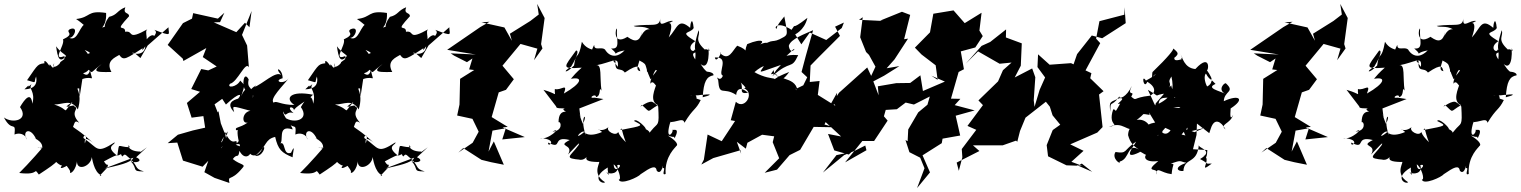

<svg xmlns="http://www.w3.org/2000/svg" viewBox="-30 -847 7753 979"><path d="M636 -19 719 -96 680 -67C694 -72 680 -50 687 -74C612 -74 620 -125 632 -96C563 -98 581 -126 568 -53C501 -103 561 -109 554 -121C460 -60 471 -92 400 -140C382 -148 423 -181 403 -116C405 -109 386 -175 457 -107C366 -192 357 -183 331 -211C325 -171 331 -183 339 -191C353 -226 350 -235 374 -221C320 -280 380 -291 349 -304C355 -322 264 -278 340 -327C280 -259 333 -287 246 -314C293 -314 333 -345 367 -289C394 -379 347 -401 374 -396C377 -332 374 -346 390 -444C449 -464 444 -419 429 -489C416 -442 393 -480 365 -488C359 -485 443 -423 394 -474C424 -479 472 -532 385 -609C373 -596 454 -579 419 -573C418 -560 382 -547 412 -498C456 -471 410 -466 514 -539C432 -481 449 -478 538 -480C507 -537 558 -554 578 -567C601 -535 611 -546 711 -610C705 -546 611 -585 656 -577L686 -551L723 -615L829 -708C829 -672 852 -658 757 -695C783 -676 738 -659 754 -642C770 -676 733 -682 702 -621C764 -604 709 -678 695 -591C744 -638 696 -689 726 -700C610 -635 657 -693 608 -685C610 -726 545 -674 628 -764C629 -786 595 -772 609 -810C566 -793 569 -771 526 -761C489 -712 506 -685 528 -717C454 -700 516 -694 511 -781C411 -796 436 -759 358 -750C404 -720 396 -709 414 -727C374 -726 371 -633 323 -654C350 -653 372 -717 326 -698C300 -681 357 -677 291 -646C304 -618 227 -528 305 -564C288 -564 305 -513 309 -564C273 -520 264 -553 256 -611C298 -553 337 -572 277 -530C280 -521 230 -485 246 -525C245 -467 222 -540 222 -511C179 -575 200 -490 208 -526C161 -519 169 -527 108 -438C162 -423 140 -422 154 -457C170 -381 83 -394 94 -391C139 -436 93 -385 131 -418C113 -391 152 -384 135 -318C128 -381 97 -344 72 -301C119 -236 37 -214 -10 -248C32 -168 51 -235 44 -161C67 -172 100 -164 107 -135C80 -178 124 -204 154 -138C121 -152 197 -129 184 -89C132 -111 189 -73 200 -111C195 -102 113 -9 68 35C178 49 137 2 168 43C277 -29 287 -37 224 -56C290 23 293 -9 315 -8C299 -32 235 49 334 -16C265 -36 335 18 327 30C324 44 360 26 364 -38C350 33 434 4 438 -46C439 -48 447 32 487 47C462 63 501 26 517 8C525 -30 524 16 500 -24C597 -77 545 -40 587 -61C599 -30 595 -75 618 -51C682 -1 648 12 704 27C640 28 673 15 639 -22C678 -14 700 -31 660 -47C632 -22 621 -13 503 12L650 -43Z M1122 -314C1194 -381 1206 -367 1184 -344C1160 -337 1120 -321 1164 -275C1155 -311 1149 -308 1247 -282C1204 -276 1200 -214 1233 -222C1188 -191 1166 -201 1174 -183C1214 -184 1158 -229 1194 -101C1143 -117 1181 -111 1268 -112C1264 -139 1269 -136 1247 -202C1255 -150 1254 -181 1201 -188C1241 -162 1139 -86 1177 -111C1180 -156 1157 -83 1117 -175C1105 -99 1076 -107 1131 -177C1111 -73 1068 -76 1128 -122L1118 -162L1096 -218L1084 -280L1080 -274L1064 -315L1103 -343ZM1219 -731 1175 -683 1060 -733 1092 -734 1114 -782 1081 -752 955 -780 949 -752 903 -729 825 -618 902 -548 905 -536 1022 -602 1004 -556 1075 -508 1032 -488 996 -495 945 -393 990 -379 923 -322 947 -247 1007 -255 1016 -196 954 -182 877 -160 825 -117 874 -120 903 -28 1003 3 1032 -27 1012 31 1064 60 1140 86C1131 42 1146 82 1204 12C1228 -12 1196 -4 1157 -36C1180 -68 1184 -34 1191 -78C1221 -19 1265 -64 1247 -101C1219 -59 1280 -24 1311 -96C1329 -106 1307 -44 1271 -53C1333 -101 1318 -136 1373 -149C1388 -84 1406 -68 1462 -45C1462 -64 1479 -123 1454 -68C1409 -52 1430 -134 1395 -114C1423 -120 1378 -215 1462 -187C1459 -210 1411 -256 1414 -279C1429 -240 1428 -285 1467 -270C1423 -307 1470 -307 1469 -283C1468 -300 1542 -336 1566 -364C1452 -387 1419 -346 1471 -312C1403 -311 1376 -337 1366 -323C1341 -342 1415 -411 1444 -450C1415 -410 1361 -435 1411 -448C1412 -497 1363 -512 1404 -464C1378 -489 1306 -416 1266 -403C1291 -420 1257 -409 1227 -363C1250 -345 1267 -380 1259 -347C1265 -411 1226 -387 1238 -442C1212 -490 1202 -410 1221 -388C1256 -362 1231 -432 1200 -357C1219 -417 1221 -409 1195 -436C1177 -401 1124 -397 1143 -420C1181 -428 1222 -538 1239 -504L1230 -615L1204 -669L1253 -791L1242 -708Z M2068 -19 2151 -96 2112 -67C2126 -72 2112 -50 2119 -74C2044 -74 2052 -125 2064 -96C1995 -98 2013 -126 2000 -53C1933 -103 1993 -109 1986 -121C1892 -60 1903 -92 1832 -140C1814 -148 1855 -181 1835 -116C1837 -109 1818 -175 1889 -107C1798 -192 1789 -183 1763 -211C1757 -171 1763 -183 1771 -191C1785 -226 1782 -235 1806 -221C1752 -280 1812 -291 1781 -304C1787 -322 1696 -278 1772 -327C1712 -259 1765 -287 1678 -314C1725 -314 1765 -345 1799 -289C1826 -379 1779 -401 1806 -396C1809 -332 1806 -346 1822 -444C1881 -464 1876 -419 1861 -489C1848 -442 1825 -480 1797 -488C1791 -485 1875 -423 1826 -474C1856 -479 1904 -532 1817 -609C1805 -596 1886 -579 1851 -573C1850 -560 1814 -547 1844 -498C1888 -471 1842 -466 1946 -539C1864 -481 1881 -478 1970 -480C1939 -537 1990 -554 2010 -567C2033 -535 2043 -546 2143 -610C2137 -546 2043 -585 2088 -577L2118 -551L2155 -615L2261 -708C2261 -672 2284 -658 2189 -695C2215 -676 2170 -659 2186 -642C2202 -676 2165 -682 2134 -621C2196 -604 2141 -678 2127 -591C2176 -638 2128 -689 2158 -700C2042 -635 2089 -693 2040 -685C2042 -726 1977 -674 2060 -764C2061 -786 2027 -772 2041 -810C1998 -793 2001 -771 1958 -761C1921 -712 1938 -685 1960 -717C1886 -700 1948 -694 1943 -781C1843 -796 1868 -759 1790 -750C1836 -720 1828 -709 1846 -727C1806 -726 1803 -633 1755 -654C1782 -653 1804 -717 1758 -698C1732 -681 1789 -677 1723 -646C1736 -618 1659 -528 1737 -564C1720 -564 1737 -513 1741 -564C1705 -520 1696 -553 1688 -611C1730 -553 1769 -572 1709 -530C1712 -521 1662 -485 1678 -525C1677 -467 1654 -540 1654 -511C1611 -575 1632 -490 1640 -526C1593 -519 1601 -527 1540 -438C1594 -423 1572 -422 1586 -457C1602 -381 1515 -394 1526 -391C1571 -436 1525 -385 1563 -418C1545 -391 1584 -384 1567 -318C1560 -381 1529 -344 1504 -301C1551 -236 1469 -214 1422 -248C1464 -168 1483 -235 1476 -161C1499 -172 1532 -164 1539 -135C1512 -178 1556 -204 1586 -138C1553 -152 1629 -129 1616 -89C1564 -111 1621 -73 1632 -111C1627 -102 1545 -9 1500 35C1610 49 1569 2 1600 43C1709 -29 1719 -37 1656 -56C1722 23 1725 -9 1747 -8C1731 -32 1667 49 1766 -16C1697 -36 1767 18 1759 30C1756 44 1792 26 1796 -38C1782 33 1866 4 1870 -46C1871 -48 1879 32 1919 47C1894 63 1933 26 1949 8C1957 -30 1956 16 1932 -24C2029 -77 1977 -40 2019 -61C2031 -30 2027 -75 2050 -51C2114 -1 2080 12 2136 27C2072 28 2105 15 2071 -22C2110 -14 2132 -31 2092 -47C2064 -22 2053 -13 1935 12L2082 -43Z M2286 -563 2351 -530 2379 -549 2362 -493 2388 -490 2316 -445 2313 -314 2301 -258 2379 -241 2414 -169 2418 -204 2410 -174 2380 -119 2307 -69 2332 -92 2425 -32 2474 -20 2539 -7 2488 -126 2461 -74 2481 -181 2549 -193 2531 -136 2646 -148 2533 -197 2559 -200 2477 -250 2513 -376 2550 -389 2590 -443 2532 -512 2624 -623 2710 -599 2693 -540 2736 -600 2729 -622 2747 -755 2709 -827 2717 -773 2674 -740 2570 -675 2580 -639 2542 -707 2425 -733 2466 -736 2419 -709 2250 -593 2396 -569 2268 -575Z M3002 -349C2962 -343 3009 -375 3009 -352C3038 -357 3021 -412 3037 -385C3027 -453 3041 -522 3009 -514C3088 -528 3128 -566 3120 -506C3070 -579 3074 -540 3108 -537C3104 -471 3134 -508 3156 -477C3231 -528 3228 -503 3235 -484C3195 -491 3253 -545 3222 -570C3168 -553 3189 -560 3211 -548C3284 -512 3247 -530 3287 -443C3313 -461 3282 -462 3337 -517C3260 -465 3266 -537 3269 -481C3371 -507 3284 -476 3286 -420C3305 -449 3320 -380 3320 -426C3309 -392 3279 -331 3325 -311C3265 -277 3291 -268 3243 -312C3217 -285 3267 -333 3295 -328C3321 -315 3328 -297 3326 -307C3332 -195 3327 -227 3290 -180C3268 -156 3301 -170 3262 -189C3269 -193 3212 -249 3203 -230C3253 -205 3253 -207 3134 -184C3141 -206 3138 -181 3161 -122C3140 -144 3130 -154 3122 -174C3111 -149 3056 -180 3073 -199C3026 -161 2997 -212 3040 -174C2953 -137 2944 -188 2947 -172C2876 -116 2956 -215 2956 -158C2922 -264 2973 -275 2942 -216C2919 -269 2925 -281 2931 -238L2924 -294L3047 -342ZM2828 -349C2830 -312 2834 -354 2829 -353C2792 -290 2799 -296 2851 -294C2820 -289 2884 -262 2906 -263C2881 -272 2818 -306 2818 -224C2832 -229 2841 -179 2787 -176C2840 -205 2764 -129 2723 -143C2824 -137 2760 -89 2765 -120C2843 -80 2780 -157 2875 -133C2803 -96 2900 -115 2866 -59C2909 -103 2931 -130 2920 -107C2878 -48 2838 -40 2935 -32C2895 -45 2946 -9 2971 -62C2942 -28 2971 -22 3020 -21C3044 -30 2977 34 3055 82C3044 95 2978 61 3069 7C3065 41 3090 61 3061 30C3079 45 3131 39 3117 -5C3156 -17 3102 49 3099 -9C3122 6 3142 70 3125 69C3134 98 3226 56 3237 41C3288 6 3314 -8 3319 24C3346 53 3355 -34 3349 11C3370 1 3338 52 3364 40C3358 -52 3418 -98 3418 -102C3434 -112 3405 -138 3375 -156C3427 -137 3398 -165 3410 -142C3442 -206 3396 -176 3399 -188C3406 -163 3357 -125 3389 -228C3391 -207 3399 -242 3349 -230C3407 -208 3452 -256 3460 -221C3506 -297 3517 -284 3543 -337C3499 -351 3542 -337 3504 -377C3514 -350 3486 -364 3465 -364C3527 -355 3550 -366 3550 -363C3615 -371 3586 -359 3553 -351C3558 -432 3573 -457 3608 -463C3611 -481 3566 -483 3575 -481C3549 -502 3543 -526 3532 -534C3563 -488 3588 -517 3583 -601C3597 -571 3577 -604 3564 -594C3504 -649 3544 -662 3532 -693C3498 -581 3522 -618 3515 -544C3481 -595 3539 -566 3512 -595C3507 -572 3464 -604 3515 -637C3427 -691 3489 -673 3507 -704C3500 -771 3489 -724 3489 -705C3427 -758 3426 -706 3380 -656C3421 -772 3344 -707 3402 -740C3369 -747 3330 -696 3337 -753C3332 -705 3295 -728 3201 -715C3213 -705 3249 -718 3283 -698C3241 -701 3233 -627 3244 -685C3226 -597 3165 -670 3167 -658C3092 -612 3109 -711 3116 -700C3111 -646 3137 -594 3086 -600C3142 -553 3069 -574 3155 -590C3088 -522 3049 -604 3057 -592C3039 -614 2997 -582 3000 -621C2999 -601 3009 -651 2978 -565C3044 -609 2974 -571 2937 -634C2919 -533 2908 -591 2897 -513C2858 -471 2832 -477 2882 -507C2922 -574 2918 -592 2907 -589C2846 -504 2827 -494 2936 -502C2880 -452 2875 -433 2881 -445C2944 -457 2939 -424 2845 -370C2867 -428 2831 -384 2799 -393C2796 -352 2819 -367 2741 -389L2809 -300Z M4262 -704 4183 -643 4099 -681 4056 -621 4025 -671C4019 -671 4071 -688 4087 -756C3990 -680 4037 -740 4006 -695C3926 -746 3915 -697 3932 -702C3926 -717 3976 -768 3969 -764C3986 -676 3987 -672 3968 -659C3897 -617 3924 -663 3836 -600C3904 -589 3914 -668 3815 -603C3885 -635 3861 -656 3780 -622C3758 -571 3795 -590 3729 -614C3704 -588 3686 -533 3642 -576C3658 -597 3622 -516 3615 -554C3694 -559 3626 -472 3656 -461C3639 -420 3615 -476 3632 -438C3638 -352 3657 -407 3724 -363C3724 -378 3736 -416 3784 -374C3732 -365 3764 -397 3747 -426C3783 -420 3737 -426 3734 -443C3734 -430 3807 -384 3747 -401C3830 -390 3771 -280 3722 -328L3696 -234L3718 -230L3650 -127L3578 -161L3559 -33L3546 -8L3607 -41L3746 -81L3749 -63L3727 -124L3773 -89L3781 -119L3856 -160L3955 -147L4000 -183C4010 -198 3884 -212 3926 -186L3910 -122L3943 -40L3869 34L3932 18L3996 -56L4050 -83L4119 -200L4225 -198L4174 -212L4223 -317L4230 -307L4140 -363L4149 -434L4099 -429L4103 -513L4146 -557L4253 -664L4228 -711L4273 -732ZM4029 -389C4028 -401 3989 -426 4036 -387C4025 -462 3914 -434 3915 -490C3879 -439 3927 -503 3940 -444C3928 -465 3939 -402 3994 -480C3913 -449 3922 -438 3918 -446C3900 -450 3871 -450 3818 -478C3849 -472 3790 -487 3786 -479C3788 -434 3816 -493 3865 -510C3838 -469 3832 -475 3952 -516C3905 -465 3935 -494 3908 -458C4004 -546 4004 -487 4040 -566C3967 -572 3967 -543 4011 -592C4038 -615 4001 -556 3992 -613C4001 -649 4075 -674 4116 -693L4109 -669L4079 -563L4057 -480L4086 -453L4066 -412L4031 -395L4009 -292L4029 -369Z M4446 -283 4460 -285 4543 -290 4588 -324 4630 -314 4711 -355 4699 -313 4652 -274 4601 -187 4598 -127 4587 -133 4607 -71 4662 -43 4684 11 4646 112 4712 32 4674 -55 4772 -117 4776 -140 4866 -156 4843 -257 4940 -284 4838 -311 4867 -343 4819 -344 4858 -480 4885 -494 4869 -585 4943 -605 4981 -663 4964 -691 4975 -782 4889 -729 4832 -794 4729 -777 4712 -682 4635 -604 4669 -569 4741 -514 4751 -440 4719 -461 4788 -431 4676 -383 4663 -463 4611 -424 4540 -423 4446 -407 4450 -361 4423 -432 4478 -461 4556 -510 4491 -499 4531 -544 4600 -650 4580 -647 4611 -771 4569 -787 4458 -742 4473 -740 4350 -746 4369 -759 4356 -657 4386 -582 4401 -567 4434 -507 4412 -460 4392 -503 4248 -374 4237 -357 4238 -374 4204 -313 4177 -227 4259 -151 4192 -164 4224 -80 4298 -59 4312 -72 4235 -56 4166 33 4274 -56 4328 -78 4382 -105 4388 -81 4279 -19 4367 -128H4427L4496 -232L4477 -254L4487 -289L4458 -324Z M5489 -1 5433 -22 5495 -78 5427 -111 5565 -171 5592 -199 5574 -365 5597 -382 5529 -448 5535 -474 5505 -488 5580 -627 5559 -650 5576 -739 5703 -772 5704 -810 5710 -729 5590 -652 5537 -666 5462 -571 5444 -519 5431 -525 5322 -517 5263 -570 5260 -505 5299 -452 5271 -389 5245 -302 5241 -336 5249 -453 5233 -498 5144 -452 5175 -512 5180 -626 5099 -656 5100 -697 5019 -633 4975 -613 4894 -522 4957 -585 5067 -522 5128 -528 5084 -489 5059 -432 4959 -335 4982 -311 4903 -205 4948 -185 4874 -87 4877 -45 4859 24 4848 -18 4964 -77 4931 -106H5083L5151 -130L5157 -124L5171 -179L5199 -247L5309 -333L5353 -257L5374 -216L5372 -265L5319 -327L5283 -353L5323 -303L5337 -259L5396 -187L5409 -138L5404 -231L5338 -184L5335 -177L5307 -107L5314 -50L5408 -4L5467 -2L5486 -13L5539 29L5459 -6Z M5862 -317C5862 -297 5856 -320 5823 -389C5901 -344 5837 -363 5919 -371C5958 -442 5914 -412 5943 -457C5957 -395 5950 -354 5878 -318C5883 -369 5932 -335 5992 -360C5967 -294 5986 -355 6006 -370C5981 -309 6009 -285 5953 -301C6006 -298 6019 -309 6074 -291C6101 -279 6112 -273 6152 -322L6107 -328L6023 -395L5958 -348L5942 -412L5864 -321ZM6060 -173C5992 -204 5995 -181 6032 -129C6036 -174 6047 -133 5939 -183C5922 -157 5893 -156 5873 -206C5886 -207 5878 -120 5866 -173C5837 -138 5876 -140 5930 -220C5847 -234 5810 -206 5816 -199C5851 -186 5816 -247 5766 -235C5844 -296 5769 -263 5808 -265L5832 -261L5829 -273L5896 -163L5899 -201L5992 -158L6055 -231L6136 -168L6144 -192C6162 -248 6196 -229 6219 -187C6186 -214 6245 -215 6258 -262C6245 -236 6241 -247 6245 -294C6321 -343 6288 -367 6210 -331C6212 -384 6269 -377 6222 -421C6216 -431 6172 -387 6222 -367C6189 -384 6116 -397 6168 -419C6132 -456 6164 -426 6125 -406C6112 -429 6108 -462 6119 -472C6137 -435 6173 -419 6120 -495C6130 -461 6152 -589 6065 -495C6008 -500 5999 -555 5987 -576C6019 -515 5984 -571 5995 -545C5917 -519 5996 -602 5934 -537C5992 -571 5978 -578 5951 -601C5961 -599 5924 -554 5846 -479C5851 -468 5845 -498 5844 -452C5865 -478 5882 -473 5813 -436C5788 -475 5802 -386 5820 -430C5870 -401 5859 -369 5833 -359C5742 -349 5769 -329 5738 -354C5761 -391 5713 -349 5741 -409C5714 -350 5674 -339 5678 -356C5635 -294 5631 -342 5632 -277C5623 -333 5632 -325 5677 -346C5724 -351 5643 -306 5682 -319C5646 -257 5668 -291 5646 -289C5615 -198 5691 -217 5623 -199C5698 -234 5715 -168 5765 -194C5776 -217 5724 -216 5722 -158C5733 -117 5753 -100 5777 -85C5716 -119 5732 -36 5679 -23C5687 -4 5636 -39 5658 -72C5720 -62 5696 -80 5763 -125C5756 -108 5685 -24 5781 -71C5781 -85 5833 -28 5832 -73C5789 -49 5808 -16 5876 -26C5794 42 5886 0 5865 43C5869 -2 5886 34 5944 41C5949 -16 5964 -9 5940 -13C5998 -33 5983 -24 6019 -17C5952 7 5975 28 6004 25C6009 -47 6075 -7 6083 -110C6074 -90 6167 -83 6089 -36C6140 -10 6109 -12 6149 -13C6072 45 6153 -35 6108 -55C6118 -36 6125 -43 6126 -82L6053 -86L6071 -159L6074 -239L6038 -285L6022 -173L6112 -195Z M6381 -563 6446 -530 6474 -549 6457 -493 6483 -490 6411 -445 6408 -314 6396 -258 6474 -241 6509 -169 6513 -204 6505 -174 6475 -119 6402 -69 6427 -92 6520 -32 6569 -20 6634 -7 6583 -126 6556 -74 6576 -181 6644 -193 6626 -136 6741 -148 6628 -197 6654 -200 6572 -250 6608 -376 6645 -389 6685 -443 6627 -512 6719 -623 6805 -599 6788 -540 6831 -600 6824 -622 6842 -755 6804 -827 6812 -773 6769 -740 6665 -675 6675 -639 6637 -707 6520 -733 6561 -736 6514 -709 6345 -593 6491 -569 6363 -575Z M7097 -349C7057 -343 7104 -375 7104 -352C7133 -357 7116 -412 7132 -385C7122 -453 7136 -522 7104 -514C7183 -528 7223 -566 7215 -506C7165 -579 7169 -540 7203 -537C7199 -471 7229 -508 7251 -477C7326 -528 7323 -503 7330 -484C7290 -491 7348 -545 7317 -570C7263 -553 7284 -560 7306 -548C7379 -512 7342 -530 7382 -443C7408 -461 7377 -462 7432 -517C7355 -465 7361 -537 7364 -481C7466 -507 7379 -476 7381 -420C7400 -449 7415 -380 7415 -426C7404 -392 7374 -331 7420 -311C7360 -277 7386 -268 7338 -312C7312 -285 7362 -333 7390 -328C7416 -315 7423 -297 7421 -307C7427 -195 7422 -227 7385 -180C7363 -156 7396 -170 7357 -189C7364 -193 7307 -249 7298 -230C7348 -205 7348 -207 7229 -184C7236 -206 7233 -181 7256 -122C7235 -144 7225 -154 7217 -174C7206 -149 7151 -180 7168 -199C7121 -161 7092 -212 7135 -174C7048 -137 7039 -188 7042 -172C6971 -116 7051 -215 7051 -158C7017 -264 7068 -275 7037 -216C7014 -269 7020 -281 7026 -238L7019 -294L7142 -342ZM6923 -349C6925 -312 6929 -354 6924 -353C6887 -290 6894 -296 6946 -294C6915 -289 6979 -262 7001 -263C6976 -272 6913 -306 6913 -224C6927 -229 6936 -179 6882 -176C6935 -205 6859 -129 6818 -143C6919 -137 6855 -89 6860 -120C6938 -80 6875 -157 6970 -133C6898 -96 6995 -115 6961 -59C7004 -103 7026 -130 7015 -107C6973 -48 6933 -40 7030 -32C6990 -45 7041 -9 7066 -62C7037 -28 7066 -22 7115 -21C7139 -30 7072 34 7150 82C7139 95 7073 61 7164 7C7160 41 7185 61 7156 30C7174 45 7226 39 7212 -5C7251 -17 7197 49 7194 -9C7217 6 7237 70 7220 69C7229 98 7321 56 7332 41C7383 6 7409 -8 7414 24C7441 53 7450 -34 7444 11C7465 1 7433 52 7459 40C7453 -52 7513 -98 7513 -102C7529 -112 7500 -138 7470 -156C7522 -137 7493 -165 7505 -142C7537 -206 7491 -176 7494 -188C7501 -163 7452 -125 7484 -228C7486 -207 7494 -242 7444 -230C7502 -208 7547 -256 7555 -221C7601 -297 7612 -284 7638 -337C7594 -351 7637 -337 7599 -377C7609 -350 7581 -364 7560 -364C7622 -355 7645 -366 7645 -363C7710 -371 7681 -359 7648 -351C7653 -432 7668 -457 7703 -463C7706 -481 7661 -483 7670 -481C7644 -502 7638 -526 7627 -534C7658 -488 7683 -517 7678 -601C7692 -571 7672 -604 7659 -594C7599 -649 7639 -662 7627 -693C7593 -581 7617 -618 7610 -544C7576 -595 7634 -566 7607 -595C7602 -572 7559 -604 7610 -637C7522 -691 7584 -673 7602 -704C7595 -771 7584 -724 7584 -705C7522 -758 7521 -706 7475 -656C7516 -772 7439 -707 7497 -740C7464 -747 7425 -696 7432 -753C7427 -705 7390 -728 7296 -715C7308 -705 7344 -718 7378 -698C7336 -701 7328 -627 7339 -685C7321 -597 7260 -670 7262 -658C7187 -612 7204 -711 7211 -700C7206 -646 7232 -594 7181 -600C7237 -553 7164 -574 7250 -590C7183 -522 7144 -604 7152 -592C7134 -614 7092 -582 7095 -621C7094 -601 7104 -651 7073 -565C7139 -609 7069 -571 7032 -634C7014 -533 7003 -591 6992 -513C6953 -471 6927 -477 6977 -507C7017 -574 7013 -592 7002 -589C6941 -504 6922 -494 7031 -502C6975 -452 6970 -433 6976 -445C7039 -457 7034 -424 6940 -370C6962 -428 6926 -384 6894 -393C6891 -352 6914 -367 6836 -389L6904 -300Z"/></svg>

Font: Hussar Lance
Style: Italic
Weight: 700
Foundry: Cannot Into Space Fonts, PlusOne Fonts
Version: Version 2.27